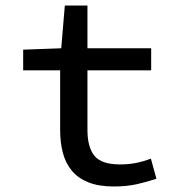

<svg xmlns="http://www.w3.org/2000/svg" viewBox="-20 -664 640 696"><path d="M392 12Q338 12 300.5 -3Q263 -18 240.5 -45Q218 -72 208 -109.5Q198 -147 198 -193V-409H64V-484L202 -489L215 -644H297V-489H528V-409H297V-193Q297 -130 322.5 -99Q348 -68 415 -68Q447 -68 474 -73.5Q501 -79 527 -89L547 -16Q514 -5 477 3.5Q440 12 392 12Z"/></svg>

Font: SauceCodePro Nerd Font Mono
Style: Regular
Weight: 500
Monospace: yes
Designer: Paul D. Hunt, Teo Tuominen
Foundry: Adobe Systems Incorporated
Version: Version 2.030;PS 1.000;hotconv 16.6.51;makeotf.lib2.5.65220;